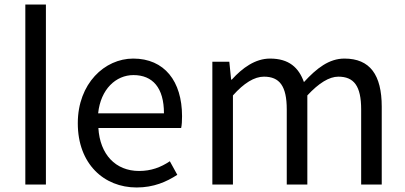

<svg xmlns="http://www.w3.org/2000/svg" viewBox="-20 -816 1793 849"><path d="M92 -796V0H183V-796Z M584 13C660 13 716 -12 764 -43L731 -103C691 -76 648 -60 595 -60C491 -60 422 -133 415 -250H781C784 -263 785 -282 785 -302C785 -457 707 -557 569 -557C443 -557 324 -447 324 -271C324 -91 440 13 584 13ZM705 -315H414C425 -422 493 -484 570 -484C655 -484 705 -428 705 -315Z M994 -543H919V0H1010V-394C1059 -449 1105 -477 1147 -477C1216 -477 1248 -436 1248 -332V0H1339V-394C1390 -449 1436 -477 1476 -477C1545 -477 1577 -436 1577 -332V0H1668V-344C1668 -485 1616 -557 1503 -557C1435 -557 1380 -514 1324 -453C1301 -517 1258 -557 1174 -557C1109 -557 1052 -516 1005 -464H1002Z"/></svg>

Font: Spoqa Han Sans Neo
Style: Regular
Weight: 400
Designer: [Spoqa Han Sans Neo] Dong-huui Kim ___ Younghwa Kang ___ Yujin Lee ___ [Noto Sans] Ryoko NISHIZUKA ____ (kana & ideograp
Foundry: Spoqa (http://www.spoqa-han-sans.com)
Version: Version 1.100;hotconv 1.0.109;makeotfexe 2.5.65596